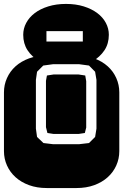

<svg xmlns="http://www.w3.org/2000/svg" viewBox="-22 -949 622 969"><path d="M364.3 -668.9Q413.6 -668.9 453.6 -654.3Q493.7 -639.6 521.7 -614.3Q549.8 -588.9 564.9 -554.9Q580.1 -521 580.1 -482.9V-186Q580.1 -147.9 564.9 -114Q549.8 -80.1 521.7 -54.7Q493.7 -29.3 453.6 -14.6Q413.6 0 364.3 0H213.9Q164.6 0 124.5 -14.6Q84.5 -29.3 56.4 -54.7Q28.3 -80.1 13.2 -114Q-2 -147.9 -2 -186V-482.9Q-2 -521 13.2 -554.9Q28.3 -588.9 56.4 -614.3Q84.5 -639.6 124.5 -654.3Q164.6 -668.9 213.9 -668.9ZM464.8 -545.9 458 -586.9 427.2 -618.2 377 -625H246.1L196.3 -618.2L165 -586.9L159.2 -545.9V-299.8L165 -257.8L197.3 -227.1L246.1 -221.2H377L427.2 -227.1L458 -257.8L464.8 -299.8ZM406.2 -277.8 374 -272.9H249L217.3 -277.8L210 -307.1V-541L214.8 -567.9L249 -573.2H374L408.2 -567.9L413.1 -539.1V-305.2ZM396 -739.3V-792H212.4V-739.3ZM180.2 -637.2Q138.7 -662.1 116.9 -695.6Q95.2 -729 95.2 -773.4Q95.2 -805.2 110.4 -833.5Q125.5 -861.8 153.6 -883.1Q181.6 -904.3 221.7 -916.7Q261.7 -929.2 311 -929.2Q360.8 -929.2 400.6 -916.7Q440.4 -904.3 468.8 -883.1Q497.1 -861.8 512.2 -833.5Q527.3 -805.2 527.3 -773.4Q527.3 -729 505.4 -695.6Q483.4 -662.1 442.4 -637.2Z"/></svg>

Font: Monofett
Style: Regular
Weight: 400
Designer: vernon adams
Foundry: vernon adams
Version: Version 1.000